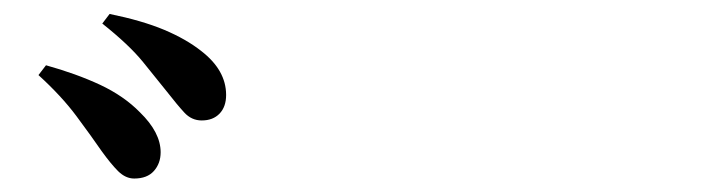

<svg xmlns="http://www.w3.org/2000/svg" viewBox="-20 -868 1040 278"><path d="M174.3 -609.5Q161.9 -609.5 151.1 -620.1Q140.4 -630.8 127.1 -649.3Q112.5 -670.5 90.8 -699.7Q69.2 -728.8 35.7 -759.3L46.6 -773.5Q90.4 -761.3 125 -745.2Q159.5 -729 182.6 -705.4Q212.6 -676.2 212.6 -647.5Q212.6 -631.4 202.8 -620.4Q193.1 -609.5 174.3 -609.5ZM272.1 -693.6Q257.4 -693.6 246.9 -705Q236.4 -716.4 221.6 -735.4Q207.2 -753.2 187.1 -778.2Q166.9 -803.1 128.1 -833.9L138.7 -847.8Q185.4 -838.3 217.5 -824.9Q249.6 -811.4 271.3 -794.2Q307.4 -766.4 307.4 -730.5Q307.4 -713.4 297.9 -703.5Q288.4 -693.6 272.1 -693.6Z"/></svg>

Font: Noto Serif KR ExtraLight
Style: Regular
Weight: 200
Designer: Ryoko NISHIZUKA 西塚涼子 (kana & ideographs); Frank Grießhammer (Latin, Greek & Cyrillic); Wenlong ZHANG 张文龙 (bopomofo); San
Foundry: Adobe
Version: Version 2.002-H1;hotconv 1.1.0;makeotfexe 2.6.0